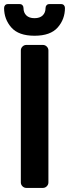

<svg xmlns="http://www.w3.org/2000/svg" viewBox="-24 -920 338 940"><path d="M86 -8C91.3 -2.7 97.7 0 105 0H186C193.3 0 199.7 -2.7 205 -8C210.3 -13.3 213 -19.7 213 -27V-673C213 -680.3 210.3 -686.7 205 -692C199.7 -697.3 193.3 -700 186 -700H105C97.7 -700 91.3 -697.3 86 -692C80.7 -686.7 78 -680.3 78 -673V-27C78 -19.7 80.7 -13.3 86 -8ZM1 -894.5C-2.3 -890.8 -4 -886.3 -4 -881C-4 -844.3 7.8 -812.5 31.5 -785.5C55.2 -758.5 93 -745 145 -745C197 -745 234.8 -758.5 258.5 -785.5C282.2 -812.5 294 -844.3 294 -881C294 -886.3 292.3 -890.8 289 -894.5C285.7 -898.2 281 -900 275 -900H218C212 -900 207.3 -898.2 204 -894.5C200.7 -890.8 199 -886.3 199 -881C199 -865.7 194.3 -853.5 185 -844.5C175.7 -835.5 162.3 -831 145 -831C127.7 -831 114.3 -835.5 105 -844.5C95.7 -853.5 91 -865.7 91 -881C91 -886.3 89.3 -890.8 86 -894.5C82.7 -898.2 78 -900 72 -900H15C9 -900 4.3 -898.2 1 -894.5Z"/></svg>

Font: Rubik
Style: Regular
Weight: 500
Designer: Hubert & Fischer
Foundry: Hubert & Fischer
Version: Version 1.100